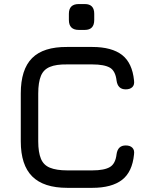

<svg xmlns="http://www.w3.org/2000/svg" viewBox="-20 -904 736 924"><path d="M388 -760C388 -760 388 -760 388 -760C418.5 -760 433.5 -776 433.5 -808C433.5 -808 433.5 -837.5 433.5 -837.5C433.5 -837.5 433.5 -837.5 433.5 -837.5C433.5 -869 418.5 -884.5 388 -884.5C388 -884.5 359 -884.5 359 -884.5C359 -884.5 359 -884.5 359 -884.5C327.5 -884.5 311.5 -869 311.5 -837.5C311.5 -837.5 311.5 -808 311.5 -808C311.5 -808 311.5 -808 311.5 -808C311.5 -776 327.5 -760 359 -760C359 -760 388 -760 388 -760ZM424 0C424 0 424 0 424 0C486.5 0 534.5 -13 567.5 -38.5C600.5 -64 619.5 -105 625 -161C625 -161 625 -161 625 -161C627 -175 624.5 -185.5 617 -193C609.5 -200.5 599 -204 585 -204C585 -204 585 -204 585 -204C559.5 -204 545 -190 541 -162C541 -162 541 -162 541 -162C537.5 -131.5 527 -111 509.5 -100.5C491.5 -89.5 463 -84 424 -84C424 -84 304 -84 304 -84C304 -84 304 -84 304 -84C268.5 -84 240.5 -88.5 220 -97C199.5 -105.5 185.5 -119.5 177 -140C168.5 -160.5 164 -188.5 164 -224C164 -224 164 -454 164 -454C164 -454 164 -454 164 -454C164 -490 168.5 -518.5 177 -539C185.5 -559.5 199.5 -573.5 220 -582C240 -590.5 267.5 -594.5 303 -594C303 -594 424 -594 424 -594C424 -594 424 -594 424 -594C463 -594 491.5 -588.5 509.5 -578C527 -567.5 537.5 -546.5 541 -516C541 -516 541 -516 541 -516C545 -488 559.5 -474 585 -474C585 -474 585 -474 585 -474C599 -474 609.5 -477.5 617 -485C624.5 -492.5 627 -503 625 -517C625 -517 625 -517 625 -517C619.5 -572.5 600.5 -613.5 567.5 -639.5C534.5 -665 486.5 -678 424 -678C424 -678 303 -678 303 -678C303 -678 303 -678 303 -678C227 -678.5 171 -661 134.5 -624.5C98 -588 80 -531 80 -454C80 -454 80 -224 80 -224C80 -224 80 -224 80 -224C80 -147.5 98.5 -91.5 135 -55C171.5 -18.5 227.5 0 304 0C304 0 424 0 424 0Z"/></svg>

Font: Jura-Fortis-Bold
Style: Bold
Weight: 500
Designer: Daniel Johnson, Alexei Vanyashin, Mirko Velimirovic
Foundry: Daniel Johnson
Version: ""